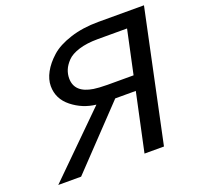

<svg xmlns="http://www.w3.org/2000/svg" viewBox="-122 -826 981 956"><g transform="rotate(-20 368.0 -347.5)"><path d="M28.8 0 344.2 -311Q273.4 -318.8 217.8 -363Q162.1 -407.2 162.1 -475.1Q162.1 -510.3 182.1 -547.1Q202.1 -584 240 -617.9Q277.8 -651.9 344.5 -673.3Q411.1 -694.8 493.2 -694.8H735.8L588.9 0H485.8L551.8 -308.1H442.9L149.9 0ZM261.2 -480Q261.2 -403.8 357.9 -389.2Q381.8 -385.3 429.2 -384.8H567.9L617.2 -615.2H461.9Q403.8 -615.2 361.8 -602.1Q319.8 -588.9 299.3 -567.4Q278.8 -545.9 270 -524.4Q261.2 -502.9 261.2 -480Z"/></g></svg>

Font: CMU Bright
Style: SemiBoldOblique
Weight: 600
Italic angle: -12°
Version: Version 0.7.0